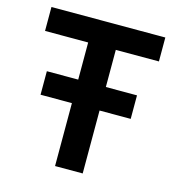

<svg xmlns="http://www.w3.org/2000/svg" viewBox="-107 -807 829 899"><g transform="rotate(15 308.0 -357.5)"><path d="M375 0H241V-305H89V-419H241V-599H32V-715H584V-599H375V-419H526V-305H375Z"/></g></svg>

Font: Wix Madefor Text
Style: Bold
Weight: 700
Designer: Dalton Maag Ltd
Foundry: Dalton Maag Ltd
Version: Version 3.100